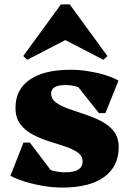

<svg xmlns="http://www.w3.org/2000/svg" viewBox="-20 -831 590 867"><path d="M261 16Q221 16 178 9Q135 2 95.5 -10Q56 -22 27 -37L86 -187H115L209 -63Q239 -53 276 -53Q353 -53 353 -102Q353 -127 331 -142.5Q309 -158 274.5 -169.5Q240 -181 201.5 -193Q163 -205 128.5 -223Q94 -241 72 -270Q50 -299 50 -344Q50 -427 114.5 -471.5Q179 -516 299 -516Q336 -516 375.5 -510Q415 -504 452 -493Q489 -482 515 -467L456 -320H427L334 -437Q307 -447 276 -447Q211 -447 211 -409Q211 -384 233 -368Q255 -352 290 -339.5Q325 -327 363.5 -314.5Q402 -302 437 -284Q472 -266 494 -238Q516 -210 516 -167Q516 -79 450 -31.5Q384 16 261 16ZM103 -561 85 -578 255 -811H295L465 -578L447 -561L275 -650Z"/></svg>

Font: Platypi ExtraBold
Style: Regular
Weight: 800
Designer: David Sargent
Foundry: Bolt Cutter Type
Version: Version 1.200; ttfautohint (v1.8.4.7-5d5b)